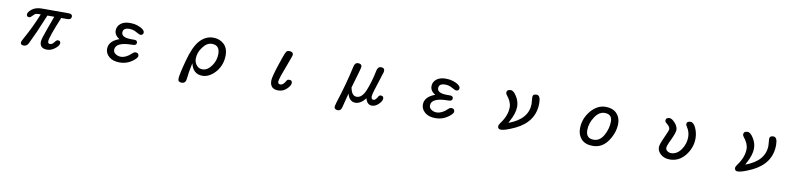

<svg xmlns="http://www.w3.org/2000/svg" viewBox="-1 -1374 10002 2395"><g transform="rotate(10 5000.0 -176.0)"><path d="M216 -11Q216 -26 241 -69Q326 -220 399 -399Q357 -399 340 -395Q321 -389 300 -364Q278 -339 263 -339Q229 -339 229 -369Q229 -400 275 -436Q321 -472 397 -473H740Q786 -473 786 -439Q786 -399 735 -399H658Q549 -138 549 -85Q549 -55 575 -55Q603 -55 627 -87Q649 -118 666 -118Q700 -118 700 -88Q700 -54 650 -16Q601 21 552 21Q459 21 459 -63Q459 -97 508 -229L570 -399H483L391 -181L327 -44Q304 21 256 21Q216 21 216 -11Z M1336 -21Q1288 -63 1288 -119Q1288 -215 1410 -262L1419 -265Q1354 -304 1354 -364Q1354 -417 1398 -453Q1441 -487 1515 -487Q1615 -487 1682 -436Q1703 -417 1703 -400Q1703 -364 1664 -364Q1655 -364 1611 -388Q1570 -413 1521 -413Q1440 -413 1440 -354Q1440 -290 1565 -290H1605Q1642 -290 1642 -257Q1642 -224 1593 -224Q1377 -224 1377 -123Q1377 -92 1406 -72Q1437 -52 1472 -52Q1538 -52 1605 -116Q1627 -138 1646 -138Q1688 -138 1688 -100Q1688 -70 1621 -24Q1554 21 1472 21Q1384 21 1336 -21Z M2230 95Q2230 44 2280 -141Q2329 -326 2400 -406Q2474 -487 2571 -487Q2650 -487 2705 -437Q2759 -386 2759 -298Q2759 -175 2684 -85Q2605 5 2516 5Q2397 5 2367 -128Q2339 2 2334 69Q2330 135 2277 135Q2230 135 2230 95ZM2429 -108Q2457 -74 2502 -74Q2566 -74 2617 -145Q2666 -213 2666 -296Q2666 -408 2567 -408Q2502 -408 2451 -337Q2399 -269 2399 -191Q2399 -143 2429 -108Z M3374 -85Q3374 -129 3425 -285Q3476 -444 3495 -471Q3508 -487 3531 -487Q3583 -487 3583 -446Q3583 -439 3544 -335Q3518 -268 3483 -170Q3462 -104 3462 -89Q3462 -57 3494 -57Q3529 -57 3560 -114Q3569 -134 3595 -134Q3631 -134 3631 -101Q3631 -65 3585 -22Q3541 21 3479 21Q3374 21 3374 -85Z M4209 94Q4209 88 4223 40Q4303 -207 4352 -432Q4362 -487 4404 -487Q4451 -487 4451 -448Q4451 -431 4375 -176Q4392 -71 4457 -71Q4527 -71 4571 -184Q4616 -298 4642 -431Q4653 -487 4693 -487Q4717 -487 4728 -478Q4739 -469 4739 -449Q4739 -433 4732 -416L4661 -192Q4642 -132 4642 -108Q4642 -70 4671 -70Q4696 -70 4724 -121Q4732 -139 4753 -139Q4788 -139 4788 -107Q4788 -72 4746 -33Q4706 5 4663 5Q4602 5 4582 -73Q4518 5 4455 5Q4377 5 4351 -93L4305 88Q4294 135 4255 135Q4209 135 4209 94Z M5336 -21Q5288 -63 5288 -119Q5288 -215 5410 -262L5419 -265Q5354 -304 5354 -364Q5354 -417 5398 -453Q5441 -487 5515 -487Q5615 -487 5682 -436Q5703 -417 5703 -400Q5703 -364 5664 -364Q5655 -364 5611 -388Q5570 -413 5521 -413Q5440 -413 5440 -354Q5440 -290 5565 -290H5605Q5642 -290 5642 -257Q5642 -224 5593 -224Q5377 -224 5377 -123Q5377 -92 5406 -72Q5437 -52 5472 -52Q5538 -52 5605 -116Q5627 -138 5646 -138Q5688 -138 5688 -100Q5688 -70 5621 -24Q5554 21 5472 21Q5384 21 5336 -21Z M6260 -19Q6260 -31 6279 -59Q6361 -168 6361 -273Q6361 -342 6300 -416Q6287 -432 6287 -445Q6287 -487 6338 -487Q6374 -487 6412 -425Q6451 -364 6451 -296Q6451 -211 6389 -101L6378 -79Q6622 -169 6622 -364L6617 -432L6616 -448Q6616 -487 6664 -487Q6715 -487 6715 -387Q6715 -151 6476 -37Q6351 21 6300 21Q6260 21 6260 -19Z M7318 -32Q7270 -85 7270 -165Q7270 -288 7351 -388Q7434 -487 7541 -487Q7628 -487 7678 -438Q7729 -387 7729 -308Q7729 -195 7657 -88Q7584 21 7462 21Q7369 21 7318 -32ZM7462 -57Q7541 -57 7588 -143Q7635 -229 7635 -317Q7635 -410 7541 -410Q7468 -410 7416 -328Q7363 -248 7363 -160Q7363 -57 7462 -57Z M8324 -18Q8280 -56 8280 -107Q8280 -143 8324 -237Q8368 -331 8368 -350Q8368 -380 8325 -414Q8302 -432 8302 -448Q8302 -487 8350 -487Q8378 -487 8418 -444Q8458 -400 8458 -354Q8458 -322 8415 -229Q8372 -142 8372 -114Q8372 -93 8393 -76Q8413 -60 8442 -60Q8514 -60 8566 -132Q8618 -205 8618 -293Q8618 -361 8579 -419Q8566 -438 8566 -448Q8566 -487 8615 -487Q8652 -487 8682 -425Q8711 -361 8711 -291Q8711 -175 8634 -77Q8556 21 8439 21Q8369 21 8324 -18Z M9260 -19Q9260 -31 9279 -59Q9361 -168 9361 -273Q9361 -342 9300 -416Q9287 -432 9287 -445Q9287 -487 9338 -487Q9374 -487 9412 -425Q9451 -364 9451 -296Q9451 -211 9389 -101L9378 -79Q9622 -169 9622 -364L9617 -432L9616 -448Q9616 -487 9664 -487Q9715 -487 9715 -387Q9715 -151 9476 -37Q9351 21 9300 21Q9260 21 9260 -19Z"/></g></svg>

Font: 寒蝉全圆体
Style: Regular
Weight: 400
Designer: Warren2060
      Designed by Motoya company      

      [Varela Round]
      Joe Prince(Latin component); Avraham Cornf
Foundry: ChillType
Version: Version 3.200